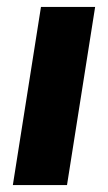

<svg xmlns="http://www.w3.org/2000/svg" viewBox="-20 -533 310 553"><path d="M17 0 98 -513H254L173 0Z"/></svg>

Font: MuseoModerno Thin
Style: Bold Italic
Weight: 700
Italic angle: -9°
Version: Version 1.003